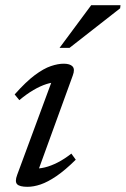

<svg xmlns="http://www.w3.org/2000/svg" viewBox="-20 -710 484 740"><path d="M46 -35.5 184.5 -410 200.5 -392.5Q182.5 -393.5 159 -386Q135.5 -378.5 109 -363Q82.5 -347.5 54.5 -324L36.5 -346Q80 -395 114.2 -420.5Q148.5 -446 176 -455.2Q203.5 -464.5 225.5 -464.5Q250 -464.5 259.8 -453.8Q269.5 -443 260.5 -419L122 -38L110 -61Q129 -59 152.8 -64.8Q176.5 -70.5 202.8 -84Q229 -97.5 255 -118L272 -94.5Q231 -54 197.5 -31.2Q164 -8.5 136.8 0.8Q109.5 10 86 10Q55.5 10 46 0Q36.5 -10 46 -35.5ZM209.5 -525.5 331.5 -690H444.5L443 -678L248 -525.5Z"/></svg>

Font: Newsreader
Style: Italic
Weight: 400
Italic angle: -17°
Designer: Hugues Gentile
Foundry: Production Type
Version: Version 1.003